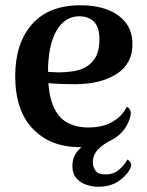

<svg xmlns="http://www.w3.org/2000/svg" viewBox="-20 -547 561 732"><path d="M285 14Q172 14 105 -56Q38 -126 38 -257Q38 -382 102 -454.5Q166 -527 287 -527Q344 -527 388.5 -510.5Q433 -494 459 -461Q485 -428 485 -378Q485 -304 424.5 -265Q364 -226 266 -226Q225 -226 182 -228.5Q139 -231 91 -243L94 -281Q117 -278 143.5 -275Q170 -272 203 -271Q229 -271 257 -275Q285 -279 308 -292Q331 -305 345 -330Q359 -355 359 -397Q359 -433 348 -451.5Q337 -470 319.5 -477.5Q302 -485 283 -485Q227 -485 195 -429.5Q163 -374 163 -272Q163 -193 181.5 -146.5Q200 -100 235 -80.5Q270 -61 317 -61Q372 -61 409.5 -83Q447 -105 463 -140Q473 -136 477.5 -124Q482 -112 471 -85Q452 -37 402.5 -11.5Q353 14 285 14ZM354 165Q334 165 311 158Q288 151 272 133.5Q256 116 256 86Q256 52 277 27.5Q298 3 331.5 -13Q365 -29 402 -38L409 -16Q374 2 354 22.5Q334 43 334 73Q334 89 344 103.5Q354 118 381 118Q413 118 433.5 100.5Q454 83 466 61Q474 66 478 73Q482 80 478 92Q466 120 434 142.5Q402 165 354 165Z"/></svg>

Font: Arima SemiBold
Style: Regular
Weight: 600
Designer: Joana Correia and Natanael Gama
Foundry: NDISCOVER
Version: Version 1.101;gftools[0.9.23]